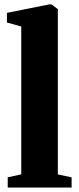

<svg xmlns="http://www.w3.org/2000/svg" viewBox="-20 -838 352 858"><path d="M75 -59V-719.5L11 -737.5V-780.5L201 -818.5H210L238.5 -797V-58.5L300 -45.5V0H14.5V-45.5Z"/></svg>

Font: Merriweather 72pt Black
Style: Regular
Weight: 900
Version: Version 2.100